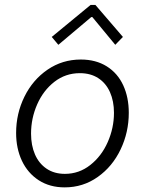

<svg xmlns="http://www.w3.org/2000/svg" viewBox="-20 -770 601 797"><path d="M46.9 -218.3Q46.9 -298.3 81.3 -368.4Q115.7 -438.5 177.2 -480.7Q238.8 -522.9 315.4 -522.9Q377.9 -522.9 423.1 -494.6Q468.3 -466.3 491.5 -416Q514.6 -365.7 514.6 -301.8Q514.6 -221.2 480.7 -149.9Q446.8 -78.6 385.7 -35.4Q324.7 7.8 248.5 7.8Q186.5 7.8 140.9 -21.7Q95.2 -51.3 71 -102.5Q46.9 -153.8 46.9 -218.3ZM453.1 -301.8Q453.1 -350.1 436.5 -387.5Q419.9 -424.8 387.9 -445.6Q356 -466.3 311.5 -466.3Q252 -466.3 205.8 -430.4Q159.7 -394.5 134.3 -336.7Q108.9 -278.8 108.9 -215.3Q108.9 -166.5 125.2 -128.9Q141.6 -91.3 173.3 -69.8Q205.1 -48.3 249.5 -48.3Q308.1 -48.3 354.7 -85Q401.4 -121.6 427.2 -180.2Q453.1 -238.8 453.1 -301.8ZM194.8 -616.7 356 -749.5H376L490.2 -616.7L458.5 -584L363.3 -699.2H358.9L222.2 -584Z"/></svg>

Font: Reddit Sans Vanilla Light
Style: Italic
Weight: 300
Italic angle: -11.25°
Designer: Stephen Hutchings
Version: Version 1.013